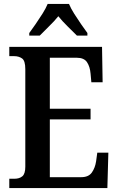

<svg xmlns="http://www.w3.org/2000/svg" viewBox="-20 -951 598 971"><path d="M27 0V-47H53Q78 -47 93 -59.5Q108 -72 108 -108V-601Q108 -644 91.5 -655.5Q75 -667 52 -667H27V-714H496L499 -535H442L438 -579Q435 -614 420 -636.5Q405 -659 368 -659H232V-401H438V-347H232V-55H391Q428 -55 444.5 -78.5Q461 -102 466 -135L472 -179H528L523 0ZM128 -784Q142 -803 160 -829Q178 -855 195 -882Q212 -909 221 -931H329Q338 -909 355 -882Q372 -855 390 -829Q408 -803 422 -784V-771H369Q350 -790 322 -817.5Q294 -845 275 -869Q255 -844 228 -818Q201 -792 181 -771H128Z"/></svg>

Font: Noto Serif Lao Condensed SemiBold
Style: Regular
Weight: 600
Width: 3
Designer: Monotype Design Team
Foundry: Monotype Imaging Inc.
Version: Version 2.003; ttfautohint (v1.8.4.7-5d5b)